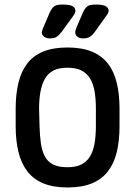

<svg xmlns="http://www.w3.org/2000/svg" viewBox="-20 -815 595 845"><path d="M506 -338Q506 -400 494 -450Q482 -500 455.5 -534.5Q429 -569 385 -587.5Q341 -606 277 -606Q214 -606 170 -588Q126 -570 99.5 -535Q73 -500 61 -450Q49 -400 49 -338V-259Q49 -197 61 -147Q73 -97 99.5 -62Q126 -27 169.5 -8.5Q213 10 277 10Q341 10 384.5 -8Q428 -26 455 -61Q482 -96 494 -146Q506 -196 506 -259ZM154 -261 152 -336Q152 -378 158 -411Q164 -444 177.5 -468Q191 -492 215 -504.5Q239 -517 277 -517Q315 -517 339 -504.5Q363 -492 377 -468.5Q391 -445 396.5 -411.5Q402 -378 402 -336V-261Q402 -219 396.5 -185.5Q391 -152 377 -128Q363 -104 339 -91.5Q315 -79 277 -79Q238 -79 214 -91Q190 -103 177.5 -126.5Q165 -150 160 -184Q155 -218 154 -261ZM253 -795Q230 -795 219 -787.5Q208 -780 198 -758L169 -690Q167 -685 165.5 -680Q164 -675 164 -672Q164 -662 173.5 -654Q183 -646 200 -646Q218 -646 228.5 -652.5Q239 -659 253 -677L303 -746Q312 -759 312 -767Q312 -780 300 -787.5Q288 -795 253 -795ZM400 -795Q376 -795 365 -787.5Q354 -780 344 -758L315 -690Q311 -679 311 -672Q311 -662 320 -654Q329 -646 346 -646Q364 -646 375 -652.5Q386 -659 399 -677L449 -747Q458 -758 458 -768Q458 -780 446 -787.5Q434 -795 400 -795Z"/></svg>

Font: Beiruti SemiBold
Style: Regular
Weight: 600
Designer: Arlette Boutros
Foundry: Boutros
Version: Version 1.41